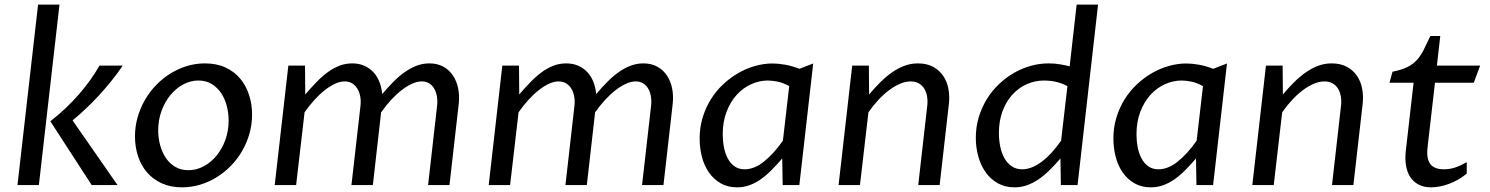

<svg xmlns="http://www.w3.org/2000/svg" viewBox="-20 -802 6457 832"><path d="M145 -782.2H237.8L148.4 0H55.7ZM377.4 0 198.2 -276.4Q268.1 -331.1 322 -393.3Q376 -455.6 411.1 -517.6H511.7Q488.3 -482.9 461.7 -450Q435.1 -417 407 -386.7Q378.9 -356.4 350.1 -329.3Q321.3 -302.2 294.4 -280.3L489.3 0Z M769 9.8Q719.2 9.8 681.2 -7.6Q643.1 -24.9 617.2 -54.9Q591.3 -85 578.1 -125.2Q564.9 -165.5 564.9 -210.9Q564.9 -253.9 576.4 -293.9Q587.9 -334 608.2 -369.1Q628.4 -404.3 656.7 -433.6Q685.1 -462.9 718.8 -483.6Q752.4 -504.4 790.3 -515.9Q828.1 -527.3 868.2 -527.3Q918.5 -527.3 956.5 -509.8Q994.6 -492.2 1020.3 -461.9Q1045.9 -431.6 1059.1 -391.4Q1072.3 -351.1 1072.3 -305.7Q1072.3 -262.2 1060.8 -222.2Q1049.3 -182.1 1028.8 -147Q1008.3 -111.8 980 -83Q951.7 -54.2 918 -33.4Q884.3 -12.7 846.4 -1.5Q808.6 9.8 769 9.8ZM796.4 -64.5Q830.6 -64.5 862.1 -81.1Q893.6 -97.7 917.7 -126.7Q941.9 -155.8 956.3 -195.1Q970.7 -234.4 970.7 -279.8Q970.7 -313 962.4 -344.2Q954.1 -375.5 937.5 -399.7Q920.9 -423.8 896.5 -438.5Q872.1 -453.1 839.8 -453.1Q805.7 -453.1 774.2 -436.3Q742.7 -419.4 718.5 -390.1Q694.3 -360.8 679.9 -321.3Q665.5 -281.7 665.5 -236.8Q665.5 -203.6 674.1 -172.4Q682.6 -141.1 699 -117.2Q715.3 -93.3 739.7 -78.9Q764.2 -64.5 796.4 -64.5Z M1542 -342.8Q1544.4 -363.3 1541.3 -382.6Q1538.1 -401.9 1529.3 -416.7Q1520.5 -431.6 1506.6 -440.4Q1492.7 -449.2 1473.6 -449.2Q1453.6 -449.2 1431.9 -439.2Q1410.2 -429.2 1387.7 -411.6Q1365.2 -394 1342.8 -369.4Q1320.3 -344.7 1299.8 -315.4L1263.2 0H1170.4L1229.5 -517.6H1301.8L1302.7 -392.6Q1326.2 -419.9 1349.6 -444.3Q1373 -468.8 1397.7 -487.3Q1422.4 -505.9 1449.2 -516.6Q1476.1 -527.3 1506.3 -527.3Q1536.1 -527.3 1559.3 -516.8Q1582.5 -506.3 1598.9 -488.3Q1615.2 -470.2 1624.5 -446Q1633.8 -421.9 1636.2 -394.5Q1659.7 -421.9 1683.3 -446Q1707 -470.2 1732.2 -488.3Q1757.3 -506.3 1784.2 -516.8Q1811 -527.3 1840.8 -527.3Q1876 -527.3 1901.9 -512.7Q1927.7 -498 1943.6 -473.6Q1959.5 -449.2 1965.6 -417.5Q1971.7 -385.7 1967.8 -351.6L1927.7 0H1835L1874 -342.8Q1876.5 -363.3 1873.5 -382.6Q1870.6 -401.9 1862.3 -416.7Q1854 -431.6 1840.3 -440.4Q1826.7 -449.2 1807.6 -449.2Q1787.6 -449.2 1765.6 -439.2Q1743.7 -429.2 1720.7 -411.6Q1697.8 -394 1675 -369.4Q1652.3 -344.7 1631.8 -315.4V-317.9L1595.7 0H1502.9Z M2469.2 -342.8Q2471.7 -363.3 2468.5 -382.6Q2465.3 -401.9 2456.5 -416.7Q2447.8 -431.6 2433.8 -440.4Q2419.9 -449.2 2400.9 -449.2Q2380.9 -449.2 2359.1 -439.2Q2337.4 -429.2 2314.9 -411.6Q2292.5 -394 2270 -369.4Q2247.6 -344.7 2227.1 -315.4L2190.4 0H2097.7L2156.7 -517.6H2229L2230 -392.6Q2253.4 -419.9 2276.9 -444.3Q2300.3 -468.8 2325 -487.3Q2349.6 -505.9 2376.5 -516.6Q2403.3 -527.3 2433.6 -527.3Q2463.4 -527.3 2486.6 -516.8Q2509.8 -506.3 2526.1 -488.3Q2542.5 -470.2 2551.8 -446Q2561 -421.9 2563.5 -394.5Q2586.9 -421.9 2610.6 -446Q2634.3 -470.2 2659.4 -488.3Q2684.6 -506.3 2711.4 -516.8Q2738.3 -527.3 2768.1 -527.3Q2803.2 -527.3 2829.1 -512.7Q2855 -498 2870.8 -473.6Q2886.7 -449.2 2892.8 -417.5Q2898.9 -385.7 2895 -351.6L2855 0H2762.2L2801.3 -342.8Q2803.7 -363.3 2800.8 -382.6Q2797.9 -401.9 2789.6 -416.7Q2781.2 -431.6 2767.6 -440.4Q2753.9 -449.2 2734.9 -449.2Q2714.8 -449.2 2692.9 -439.2Q2670.9 -429.2 2647.9 -411.6Q2625 -394 2602.3 -369.4Q2579.6 -344.7 2559.1 -315.4V-317.9L2522.9 0H2430.2Z M3399.9 -428.7Q3373 -443.8 3348.6 -448.5Q3324.2 -453.1 3307.6 -453.1Q3271 -453.1 3235.6 -437.3Q3200.2 -421.4 3172.9 -391.6Q3145.5 -361.8 3128.7 -318.4Q3111.8 -274.9 3111.8 -220.2Q3111.8 -191.9 3116.9 -164.8Q3122.1 -137.7 3133.3 -116.2Q3144.5 -94.7 3162.6 -81.5Q3180.7 -68.4 3207 -68.4Q3248.5 -68.4 3290.5 -101.8Q3332.5 -135.3 3372.6 -192.4ZM3327.6 -526.9Q3352.5 -526.9 3381.8 -521.7Q3411.1 -516.6 3444.3 -503.9L3503.9 -526.9L3443.8 0H3371.6L3369.6 -115.2Q3344.7 -86.4 3321.5 -63.2Q3298.3 -40 3274.9 -23.9Q3251.5 -7.8 3226.6 1Q3201.7 9.8 3173.8 9.8Q3132.8 9.8 3102.3 -8.1Q3071.8 -25.9 3051.5 -55.4Q3031.2 -85 3021.5 -123Q3011.7 -161.1 3011.7 -201.7Q3011.7 -249.5 3024.7 -292.2Q3037.6 -335 3060.1 -371.1Q3082.5 -407.2 3113 -436Q3143.6 -464.8 3178.7 -485.1Q3213.9 -505.4 3252 -516.1Q3290 -526.9 3327.6 -526.9Z M3998 -342.8Q4000.5 -363.3 3997.6 -382.6Q3994.6 -401.9 3985.8 -416.7Q3977.1 -431.6 3962.2 -440.4Q3947.3 -449.2 3926.3 -449.2Q3904.3 -449.2 3880.6 -439.2Q3856.9 -429.2 3833.3 -411.6Q3809.6 -394 3786.6 -369.4Q3763.7 -344.7 3743.2 -315.4L3706.5 0H3613.8L3672.9 -517.6H3745.1L3746.1 -392.6Q3769.5 -420.4 3793.9 -444.8Q3818.4 -469.2 3844.2 -487.5Q3870.1 -505.9 3898.2 -516.6Q3926.3 -527.3 3957.5 -527.3Q3996.1 -527.3 4023.4 -512.5Q4050.8 -497.6 4067.4 -473.1Q4084 -448.7 4089.8 -417Q4095.7 -385.3 4091.8 -351.6L4051.8 0H3959Z M4605.5 -428.7Q4592.3 -436 4578.1 -440.9Q4564 -445.8 4550.8 -448.5Q4537.6 -451.2 4525.6 -452.1Q4513.7 -453.1 4504.9 -453.1Q4464.4 -453.1 4428.7 -437Q4393.1 -420.9 4366.2 -391.1Q4339.4 -361.3 4324 -319.3Q4308.6 -277.3 4308.6 -225.6Q4308.6 -194.8 4314.5 -166.3Q4320.3 -137.7 4332.8 -116Q4345.2 -94.2 4364.3 -81.3Q4383.3 -68.4 4409.2 -68.4Q4430.2 -68.4 4451.7 -76.9Q4473.1 -85.4 4494.6 -101.6Q4516.1 -117.7 4537.1 -140.6Q4558.1 -163.6 4578.1 -192.4ZM4645.5 -782.2H4738.3L4649.4 0H4577.1L4575.2 -115.2Q4550.3 -86.4 4526.6 -63.2Q4502.9 -40 4478.8 -23.9Q4454.6 -7.8 4429.4 1Q4404.3 9.8 4376 9.8Q4335 9.8 4303.5 -8.1Q4272 -25.9 4251 -55.7Q4230 -85.4 4219.2 -124.3Q4208.5 -163.1 4208.5 -205.1Q4208.5 -252 4221.2 -293.9Q4233.9 -335.9 4255.9 -371.8Q4277.8 -407.7 4307.9 -436.5Q4337.9 -465.3 4373 -485.6Q4408.2 -505.9 4446.5 -516.6Q4484.9 -527.3 4523.9 -527.3Q4550.3 -527.3 4574.2 -523.2Q4598.1 -519 4615.2 -514.6Z M5192.9 -428.7Q5166 -443.8 5141.6 -448.5Q5117.2 -453.1 5100.6 -453.1Q5064 -453.1 5028.6 -437.3Q4993.2 -421.4 4965.8 -391.6Q4938.5 -361.8 4921.6 -318.4Q4904.8 -274.9 4904.8 -220.2Q4904.8 -191.9 4909.9 -164.8Q4915 -137.7 4926.3 -116.2Q4937.5 -94.7 4955.6 -81.5Q4973.6 -68.4 5000 -68.4Q5041.5 -68.4 5083.5 -101.8Q5125.5 -135.3 5165.5 -192.4ZM5120.6 -526.9Q5145.5 -526.9 5174.8 -521.7Q5204.1 -516.6 5237.3 -503.9L5296.9 -526.9L5236.8 0H5164.6L5162.6 -115.2Q5137.7 -86.4 5114.5 -63.2Q5091.3 -40 5067.9 -23.9Q5044.4 -7.8 5019.5 1Q4994.6 9.8 4966.8 9.8Q4925.8 9.8 4895.3 -8.1Q4864.7 -25.9 4844.5 -55.4Q4824.2 -85 4814.5 -123Q4804.7 -161.1 4804.7 -201.7Q4804.7 -249.5 4817.6 -292.2Q4830.6 -335 4853 -371.1Q4875.5 -407.2 4906 -436Q4936.5 -464.8 4971.7 -485.1Q5006.8 -505.4 5044.9 -516.1Q5083 -526.9 5120.6 -526.9Z M5791 -342.8Q5793.5 -363.3 5790.5 -382.6Q5787.6 -401.9 5778.8 -416.7Q5770 -431.6 5755.1 -440.4Q5740.2 -449.2 5719.2 -449.2Q5697.3 -449.2 5673.6 -439.2Q5649.9 -429.2 5626.2 -411.6Q5602.5 -394 5579.6 -369.4Q5556.6 -344.7 5536.1 -315.4L5499.5 0H5406.7L5465.8 -517.6H5538.1L5539.1 -392.6Q5562.5 -420.4 5586.9 -444.8Q5611.3 -469.2 5637.2 -487.5Q5663.1 -505.9 5691.2 -516.6Q5719.2 -527.3 5750.5 -527.3Q5789.1 -527.3 5816.4 -512.5Q5843.8 -497.6 5860.4 -473.1Q5877 -448.7 5882.8 -417Q5888.7 -385.3 5884.8 -351.6L5844.7 0H5752Z M6105.5 -443.4H6001L6014.2 -491.2Q6053.2 -499 6077.6 -511Q6102.1 -522.9 6118.9 -541Q6135.7 -559.1 6148.7 -584.7Q6161.6 -610.4 6178.2 -646H6221.2L6206.5 -517.6H6394L6366.2 -443.4H6198.2L6166 -163.1Q6160.6 -115.2 6177.5 -91.8Q6194.3 -68.4 6237.3 -68.4Q6261.7 -68.4 6284.9 -75.9Q6308.1 -83.5 6335.9 -99.1V-49.8Q6318.4 -35.2 6298.8 -23.9Q6279.3 -12.7 6259.3 -5.4Q6239.3 2 6219.5 5.9Q6199.7 9.8 6182.1 9.8Q6149.9 9.8 6127.2 -2.2Q6104.5 -14.2 6090.8 -35.4Q6077.1 -56.6 6072.5 -85.7Q6067.9 -114.7 6071.8 -148.4Z"/></svg>

Font: Proza Libre
Style: Italic
Weight: 400
Designer: Jasper de Waard
Foundry: Jasper de Waard
Version: Version 1.000; ttfautohint (v1.4.1.8-43bc)